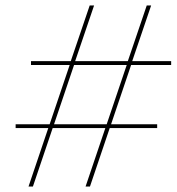

<svg xmlns="http://www.w3.org/2000/svg" viewBox="-20 -680 644 700"><path d="M604 -443H458L385 -227H553V-213H380L308 0H292L364 -213H172L100 0H84L156 -213H37V-227H161L234 -443H93V-457H238L307 -660H323L254 -457H446L515 -660H531L462 -457H604ZM369 -227 442 -443H250L177 -227Z"/></svg>

Font: Elaine Sans Thin
Style: Italic
Weight: 250
Italic angle: -13°
Designer: Wei Huang
Foundry: Wei Huang
Version: Version 2.001;December 24, 2019;FontCreator 12.0.0.2547 64-b